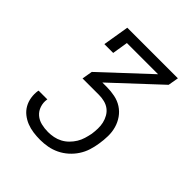

<svg xmlns="http://www.w3.org/2000/svg" viewBox="-200 -868 1001 1001"><g transform="rotate(45 300.0 -367.5)"><path d="M256 0Q230 0 204.5 -3.5Q179 -7 156.5 -16Q134 -25 115 -40Q96 -55 84 -76Q72 -97 68 -122.5Q64 -148 68 -173Q69 -174 69 -175Q69 -176 69 -176H134Q134 -176 133.5 -175.5Q133 -175 133 -174Q129 -149 137 -125Q145 -101 163 -85.5Q181 -70 205.5 -64Q230 -58 256 -58Q276 -58 296.5 -62Q317 -66 336 -76Q355 -86 370.5 -101.5Q386 -117 397 -135Q408 -153 414 -173Q420 -193 424 -213Q427 -234 427.5 -255Q428 -276 423.5 -295.5Q419 -315 409 -332.5Q399 -350 383.5 -361.5Q368 -373 348 -378Q328 -383 307 -383H186L196 -441L449 -677H219L205 -590H140L164 -735H537L527 -677L274 -441H307Q337 -441 366.5 -435Q396 -429 420 -413.5Q444 -398 460.5 -374.5Q477 -351 485 -323Q493 -295 492.5 -264.5Q492 -234 487 -204Q483 -177 474.5 -150Q466 -123 450 -98.5Q434 -74 412 -54.5Q390 -35 364 -22.5Q338 -10 310.5 -5Q283 0 256 0Z"/></g></svg>

Font: Iosevka Curly Slab LtEx
Style: Italic
Weight: 300
Width: 7
Italic angle: -9°
Monospace: yes
Designer: Belleve Invis
Foundry: Belleve Invis
Version: Version 11.1.0; ttfautohint (v1.8.3)